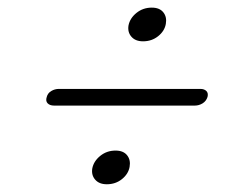

<svg xmlns="http://www.w3.org/2000/svg" viewBox="-20 -594 600 501"><path d="M353.2 -486.2Q333.3 -486.2 322.9 -498.2Q312.5 -510.1 315.3 -527.5Q319 -546.5 336.1 -560.3Q353.2 -574.1 376 -574.1Q396.4 -574.1 406.1 -561.9Q415.9 -549.8 412.7 -531.6Q409.4 -513 392.7 -499.6Q376 -486.2 353.2 -486.2ZM102 -341Q104.5 -351 113.8 -356.5Q123 -362 133.5 -362H503Q513 -362 518.5 -356.5Q524 -351 521.5 -341Q518 -330 508.5 -324.2Q499 -318.5 488.5 -318.5H121Q110 -318.5 104.2 -324.5Q98.5 -330.5 102 -341ZM258.7 -113.2Q238.8 -113.2 228.4 -125.2Q218 -137.1 220.8 -154.5Q224.5 -173.5 241.6 -187.3Q258.7 -201.1 281.5 -201.1Q301.9 -201.1 311.6 -188.9Q321.4 -176.8 318.2 -158.6Q314.9 -140 298.2 -126.6Q281.5 -113.2 258.7 -113.2Z"/></svg>

Font: Fraunces 9pt S050 Light
Style: Italic
Weight: 300
Italic angle: -16°
Version: Version 1.000; ttfautohint (v1.8.3)